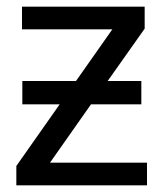

<svg xmlns="http://www.w3.org/2000/svg" viewBox="-20 -556 490 576"><path d="M414 -536V-470L303 -313H404V-243H253L130 -68H421V0H29V-58L159 -243H47V-313H208L317 -468H46V-536Z"/></svg>

Font: Advent Sans Logo
Style: Regular
Weight: 400
Designer: Types & Symbols
Foundry: Types & Symbols
Version: Version 1.002